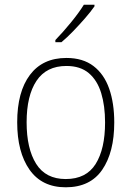

<svg xmlns="http://www.w3.org/2000/svg" viewBox="-20 -785 559 815"><path d="M465 -265Q465 -139 414 -64.5Q363 10 259 10Q158 10 105.5 -64.5Q53 -139 53 -266Q53 -395 107 -467Q161 -539 262 -539Q332 -539 377 -504.5Q422 -470 443.5 -408.5Q465 -347 465 -265ZM93 -266Q93 -154 133.5 -89.5Q174 -25 259 -25Q346 -25 386 -89Q426 -153 426 -265Q426 -336 409.5 -390Q393 -444 357 -474.5Q321 -505 262 -505Q177 -505 135 -442Q93 -379 93 -266ZM381 -758Q365 -735 341 -707.5Q317 -680 291 -653Q265 -626 241 -606H215V-615Q247 -648 281 -689.5Q315 -731 336 -765H381Z"/></svg>

Font: Noto Sans Georgian SemiCondensed ExtraLight
Style: Regular
Weight: 200
Width: 4
Designer: Monotype Design Team, Akaki Razmadze
Foundry: Google LLC
Version: Version 2.005; ttfautohint (v1.8.4.7-5d5b)